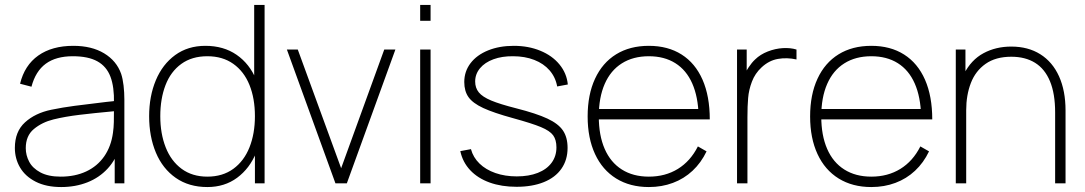

<svg xmlns="http://www.w3.org/2000/svg" viewBox="-20 -740 4381 775"><path d="M227 15Q166.5 15 124.2 -6.5Q82 -28 61 -63.8Q40 -99.5 40 -143Q40 -209 81 -246.2Q122 -283.5 187 -297Q233 -306.5 281.2 -312.8Q329.5 -319 408.5 -328.5Q422.5 -330 434.2 -331.2Q446 -332.5 455 -334L440 -324Q441.5 -389 425.8 -430.5Q410 -472 373 -492.5Q336 -513 274 -513Q206 -513 164.8 -482.8Q123.5 -452.5 107 -390L61 -402Q79 -476.5 134.5 -515.8Q190 -555 276 -555Q350 -555 400.2 -524.8Q450.5 -494.5 469 -442Q475.5 -422.5 478.8 -394.5Q482 -366.5 482 -338V0H443V-148L463 -147Q448.5 -96.5 414.8 -59.8Q381 -23 332.8 -4Q284.5 15 227 15ZM225 -27Q283 -27 328 -48Q373 -69 400.8 -109Q428.5 -149 436 -204Q439 -225 439.5 -247Q440 -269 440 -301.5V-310L462 -293L435 -290.5Q359 -283.5 301 -276.5Q243 -269.5 196 -258Q149.5 -246.5 116.8 -219.2Q84 -192 84 -142Q84 -113.5 97.8 -87.2Q111.5 -61 143.2 -44Q175 -27 225 -27Z M817 15Q742.5 15 689.5 -22Q636.5 -59 609.2 -124Q582 -189 582 -271Q582 -351.5 609 -416Q636 -480.5 687.2 -517.8Q738.5 -555 809 -555Q882.5 -555 935 -518.8Q987.5 -482.5 1014.2 -418.2Q1041 -354 1041 -271Q1041 -189.5 1014.5 -124.8Q988 -60 937.2 -22.5Q886.5 15 817 15ZM817 -27Q878.5 -27 921.8 -58.5Q965 -90 987 -145.2Q1009 -200.5 1009 -271Q1009 -342.5 987 -397Q965 -451.5 921.8 -482.2Q878.5 -513 817 -513Q754.5 -513 711.8 -482Q669 -451 648 -396.2Q627 -341.5 627 -271Q627 -200.5 648.8 -145.2Q670.5 -90 713.2 -58.5Q756 -27 817 -27ZM1009 0V-425H1006V-720H1048V0Z M1334 0 1138 -540H1182L1357 -61L1531 -540H1576L1380 0Z M1676 -656V-720H1718V-656ZM1676 0V-540H1718V0Z M2065 14Q2004.5 14 1956.5 -3.2Q1908.5 -20.5 1878 -53Q1847.5 -85.5 1838 -130L1881 -138Q1890 -104.5 1915.5 -79.8Q1941 -55 1979.8 -41.5Q2018.5 -28 2066 -28Q2114.5 -28 2150.8 -42.2Q2187 -56.5 2206.5 -83Q2226 -109.5 2226 -145Q2226 -175.5 2212.8 -193.8Q2199.5 -212 2163.5 -227Q2127.5 -242 2051 -263Q1972.5 -284.5 1930.5 -304Q1888.5 -323.5 1871.2 -347.8Q1854 -372 1854 -409Q1854 -451.5 1879.2 -484.8Q1904.5 -518 1950 -536.5Q1995.5 -555 2054 -555Q2113 -555 2161 -535.2Q2209 -515.5 2238.2 -480Q2267.5 -444.5 2272 -399L2229 -391Q2222.5 -428 2198.5 -455.8Q2174.5 -483.5 2136.5 -498.2Q2098.5 -513 2051 -513Q2006.5 -513.5 1971.8 -500.8Q1937 -488 1917.5 -464.5Q1898 -441 1898 -411Q1898 -385 1912.8 -367Q1927.5 -349 1962.8 -334.2Q1998 -319.5 2063 -303Q2145.5 -282 2189.8 -261.2Q2234 -240.5 2252.5 -213Q2271 -185.5 2271 -143Q2271 -94.5 2246.2 -59Q2221.5 -23.5 2175 -4.8Q2128.5 14 2065 14Z M2599 15Q2523 15 2467.2 -19.5Q2411.5 -54 2381.8 -118.2Q2352 -182.5 2352 -270Q2352 -358 2381.8 -422.2Q2411.5 -486.5 2467 -520.8Q2522.5 -555 2599 -555Q2676 -555 2731.2 -520Q2786.5 -485 2815.8 -418.2Q2845 -351.5 2845 -258H2800V-272Q2798 -349.5 2774.2 -403.2Q2750.5 -457 2706 -485Q2661.5 -513 2599 -513Q2535.5 -513 2490 -484.2Q2444.5 -455.5 2420.8 -401Q2397 -346.5 2397 -270Q2397 -193.5 2420.8 -139Q2444.5 -84.5 2490 -55.8Q2535.5 -27 2599 -27Q2665.5 -27 2716.2 -58.2Q2767 -89.5 2797 -149L2832 -129Q2810 -83 2775.5 -50.8Q2741 -18.5 2696.2 -1.8Q2651.5 15 2599 15ZM2379 -258V-300H2819V-258Z M2955 0V-540H2994V-411L2981 -428Q2989 -449 3001.8 -468.2Q3014.5 -487.5 3028 -500Q3049 -520.5 3079.2 -532.2Q3109.5 -544 3140.2 -545.8Q3171 -547.5 3195 -540V-500Q3156.5 -508.5 3120.2 -502.2Q3084 -496 3054 -468Q3027.5 -443.5 3015 -410.2Q3002.5 -377 2999.8 -344.5Q2997 -312 2997 -266V0Z M3497 15Q3421 15 3365.2 -19.5Q3309.5 -54 3279.8 -118.2Q3250 -182.5 3250 -270Q3250 -358 3279.8 -422.2Q3309.5 -486.5 3365 -520.8Q3420.5 -555 3497 -555Q3574 -555 3629.2 -520Q3684.5 -485 3713.8 -418.2Q3743 -351.5 3743 -258H3698V-272Q3696 -349.5 3672.2 -403.2Q3648.5 -457 3604 -485Q3559.5 -513 3497 -513Q3433.5 -513 3388 -484.2Q3342.5 -455.5 3318.8 -401Q3295 -346.5 3295 -270Q3295 -193.5 3318.8 -139Q3342.5 -84.5 3388 -55.8Q3433.5 -27 3497 -27Q3563.5 -27 3614.2 -58.2Q3665 -89.5 3695 -149L3730 -129Q3708 -83 3673.5 -50.8Q3639 -18.5 3594.2 -1.8Q3549.5 15 3497 15ZM3277 -258V-300H3717V-258Z M4239 -286Q4239 -362 4218.2 -412Q4197.5 -462 4158 -486.5Q4118.5 -511 4062 -511Q3999 -511 3958.2 -482.2Q3917.5 -453.5 3898.8 -404.8Q3880 -356 3880 -295L3841 -294Q3841 -382.5 3870.5 -440.5Q3900 -498.5 3949.8 -525.2Q3999.5 -552 4062 -552Q4130 -552 4179.2 -521Q4228.5 -490 4254.8 -431.8Q4281 -373.5 4281 -294V0H4239ZM3838 0V-540H3877V-430H3880V0Z"/></svg>

Font: Manrope
Style: Regular
Weight: 400
Designer: Mikhail Sharanda
Foundry: Mikhail Sharanda
Version: Version 4.503